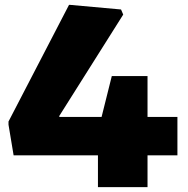

<svg xmlns="http://www.w3.org/2000/svg" viewBox="-20 -770 773 790"><path d="M15 -257V-270L264 -750H268L478 -731L487 -710L224 -293V-289H398L440 -457H587V-289H710V-131H587V0H383V-131H36Z"/></svg>

Font: Encode Sans Wide
Style: ExtraBold
Weight: 800
Designer: Pablo Impallari, Andres Torresi
Foundry: Pablo Impallari, Andres Torresi
Version: Version 1.000; ttfautohint (v1.00) -l 8 -r 50 -G 200 -x 14 -